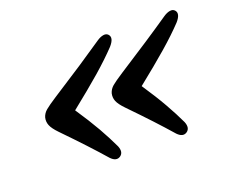

<svg xmlns="http://www.w3.org/2000/svg" viewBox="-71 -522 669 568"><g transform="rotate(-20 263.5 -238.0)"><path d="M53 -247Q56.5 -259 66.8 -267.8Q77 -276.5 102.5 -293Q158 -328.5 199.8 -356Q241.5 -383.5 278 -408.5Q288.5 -415.5 298 -417Q307.5 -418.5 313 -412.5Q324.5 -400 304.5 -377.5Q277 -348.5 238.8 -315.2Q200.5 -282 143.5 -236.5Q173 -192.5 192.8 -157.8Q212.5 -123 226.5 -93Q235 -72 221.5 -62.5Q207.5 -53 191.5 -69.5Q167 -97.5 140 -126.5Q113 -155.5 76 -193.5Q59.5 -210.5 54.8 -222.5Q50 -234.5 53 -247ZM262.5 -247Q266 -259 276.2 -267.8Q286.5 -276.5 312 -293Q367.5 -328.5 409.2 -356Q451 -383.5 487.5 -408.5Q498 -415.5 507.5 -417Q517 -418.5 522.5 -412.5Q534 -400 514 -377.5Q486.5 -348.5 448.2 -315.2Q410 -282 353 -236.5Q382.5 -192.5 402.2 -157.8Q422 -123 436 -93Q444.5 -72 431 -62.5Q417 -53 401 -69.5Q376.5 -97.5 349.5 -126.5Q322.5 -155.5 285.5 -193.5Q269 -210.5 264.2 -222.5Q259.5 -234.5 262.5 -247Z"/></g></svg>

Font: Fraunces 72pt SuperSoft
Style: Italic
Weight: 400
Italic angle: -16°
Version: Version 1.000;[b76b70a41]